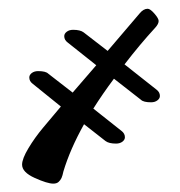

<svg xmlns="http://www.w3.org/2000/svg" viewBox="-20 -241 417 445"><path d="M31.2 140.6Q31.2 127 45.9 102.5Q60.5 78.1 80.1 54.7L121.1 5.9L55.7 -46.9Q47.9 -52.7 47.9 -61.5Q47.9 -67.4 53.7 -71.8Q59.6 -76.2 68.4 -76.2Q85.9 -76.2 91.8 -70.3L148.4 -26.4L203.1 -89.8L136.7 -142.6Q128.9 -148.4 128.9 -157.2Q128.9 -163.1 134.8 -167.5Q140.6 -171.9 149.4 -171.9Q166 -171.9 173.8 -166L229.5 -123L303.7 -210Q312.5 -220.7 322.3 -220.7Q328.1 -220.7 337.9 -209.5Q347.7 -198.2 347.7 -192.4Q347.7 -185.5 339.8 -176.8Q304.7 -138.7 268.6 -91.8L342.8 -33.2Q350.6 -27.3 350.6 -18.6Q350.6 -12.7 344.7 -8.3Q338.9 -3.9 330.1 -3.9Q312.5 -3.9 306.6 -9.8L244.1 -58.6Q217.8 -23.4 196.3 10.7L261.7 62.5Q269.5 68.4 269.5 77.1Q269.5 83 263.7 87.4Q257.8 91.8 249 91.8Q232.4 91.8 224.6 85.9L174.8 46.9Q142.6 104.5 127 156.2Q125 166 122.6 171.4Q120.1 176.8 115.7 180.7Q111.3 184.6 103.5 184.6Q89.8 184.6 60.5 171.4Q31.2 158.2 31.2 140.6Z"/></svg>

Font: Monomakh Unicode TT
Style: Medium
Weight: 500
Designer: Alexey Kryukov, Aleksandr Andreev
Version: Version 1.1